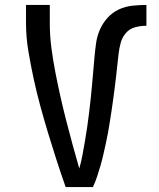

<svg xmlns="http://www.w3.org/2000/svg" viewBox="-20 -755 640 775"><path d="M245 0Q226 -54 208.5 -108Q191 -162 174.5 -216.5Q158 -271 143 -326Q128 -381 116 -436.5Q104 -492 94.5 -548.5Q85 -605 85 -662V-735H181V-662Q181 -611 187.5 -561.5Q194 -512 203.5 -463Q213 -414 224 -365Q235 -316 247.5 -267.5Q260 -219 273 -171Q286 -123 300 -75Q308 -102 313 -130Q318 -158 323 -186Q328 -214 332 -242.5Q336 -271 339.5 -299Q343 -327 346 -355.5Q349 -384 351.5 -412Q354 -440 356.5 -468.5Q359 -497 361.5 -525.5Q364 -554 368 -582Q372 -610 383.5 -636Q395 -662 414.5 -683.5Q434 -705 460 -717Q486 -729 514.5 -732Q543 -735 571 -735V-651Q548 -651 525.5 -645Q503 -639 488 -621.5Q473 -604 467 -581.5Q461 -559 458.5 -536.5Q456 -514 453.5 -491Q451 -468 448.5 -445.5Q446 -423 443 -400.5Q440 -378 437 -355Q434 -332 430.5 -309.5Q427 -287 423.5 -264.5Q420 -242 416 -219.5Q412 -197 407 -175Q402 -153 397 -130.5Q392 -108 385.5 -86Q379 -64 372 -42.5Q365 -21 355 0Z"/></svg>

Font: Iosevka Curly Medium Extended
Style: Regular
Weight: 500
Width: 7
Monospace: yes
Designer: Belleve Invis
Foundry: Belleve Invis
Version: Version 11.1.0; ttfautohint (v1.8.3)